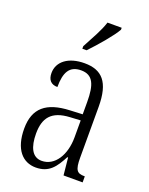

<svg xmlns="http://www.w3.org/2000/svg" viewBox="-145 -842 720 927"><g transform="rotate(20 214.5 -378.0)"><path d="M172 -619V-606H194C237 -651 297 -721 316 -756V-766H243C229 -721 201 -674 172 -619ZM156 10C225 10 253 -32 283 -89H287L296 0H394V-31H391C354 -31 342 -44 342 -108V-369C342 -497 296 -544 207 -544C124 -544 72 -504 72 -445C72 -410 89 -391 122 -391C122 -466 143 -506 203 -506C264 -506 282 -461 282 -372V-309L218 -306C98 -301 40 -253 40 -148C40 -41 89 10 156 10ZM172 -30C123 -30 102 -76 102 -145C102 -225 135 -270 229 -275L283 -278V-191C283 -100 239 -30 172 -30Z"/></g></svg>

Font: Noto Serif Armenian ExtraCondensed Light
Style: Regular
Weight: 300
Width: 2
Designer: Monotype Design Team
Foundry: Monotype Imaging Inc.
Version: Version 2.008